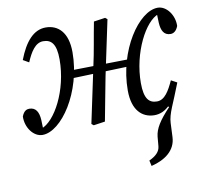

<svg xmlns="http://www.w3.org/2000/svg" viewBox="-81 -575 970 908"><g transform="rotate(-10 404.5 -121.0)"><path d="M575 245C643 228 693 191 696 128L699 61C701 15 727 -27 763 -122H733L699 -20L705 -15C653 40 631 76 627 113L623 158C621 185 601 203 569 218L575 245ZM93 11C184 11 300 -158 300 -350C300 -446 254 -487 195 -487C137 -487 94 -438 62 -354L90 -338C110 -385 134 -425 172 -425C210 -425 234 -403 234 -327C234 -179 159 -41 92 -19H85V-1H101L99 -60C97 -97 84 -122 52 -122C40 -122 26 -117 16 -91C14 -38 50 11 93 11ZM264 -228 567 -238V-271L264 -266V-228ZM339 8 394 0C408 -71 420 -140 434 -210L490 -475L480 -483L425 -475C411 -404 401 -334 385 -264L329 0L339 8ZM629 11C688 12 730 -38 763 -123L735 -138C714 -92 691 -51 654 -51C616 -51 593 -73 593 -150C593 -295 667 -436 732 -457H738V-475H724L726 -416C728 -379 740 -354 772 -354C784 -354 799 -360 809 -386C811 -438 775 -487 733 -487C642 -487 526 -318 526 -126C526 -30 572 10 629 11Z"/></g></svg>

Font: Source Serif 4 Variable
Style: Italic
Weight: 400
Italic angle: -12°
Designer: Frank Grießhammer
Foundry: Adobe Systems Incorporated
Version: Version 4.004;hotconv 1.0.116;makeotfexe 2.5.65601